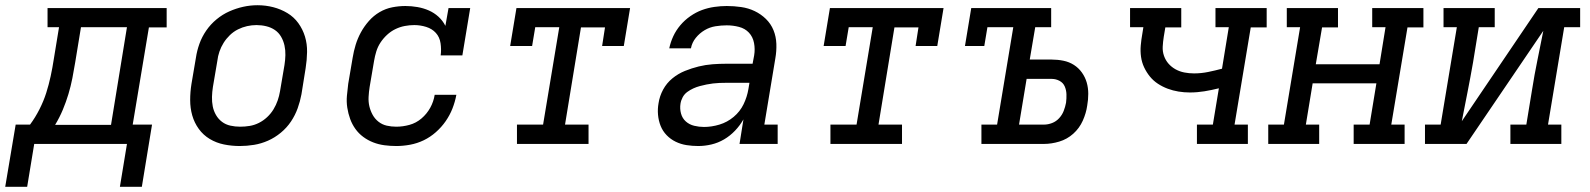

<svg xmlns="http://www.w3.org/2000/svg" viewBox="-65 -551 6085 735"><path d="M-45 164 -5 -74H50Q70 -101 86 -132.5Q102 -164 112 -195.5Q122 -227 129 -259.5Q136 -292 141 -325L161 -447H117V-520H573V-446H505L443 -74H517L478 164H394L421 0H66L39 164ZM146 -73H360L421 -447H245L223 -313Q218 -282 212 -251.5Q206 -221 197 -191Q188 -161 175.5 -131Q163 -101 146 -73Z M853 8Q822 8 792.5 2Q763 -4 738 -19Q713 -34 696 -57.5Q679 -81 671 -109Q663 -137 663 -168Q663 -199 668 -230L685 -330Q689 -357 698.5 -383.5Q708 -410 724.5 -434Q741 -458 764 -477Q787 -496 813 -507.5Q839 -519 866 -525Q893 -531 921 -531Q952 -531 981 -523.5Q1010 -516 1035 -501Q1060 -486 1077 -462.5Q1094 -439 1102.5 -411Q1111 -383 1110.5 -352Q1110 -321 1105 -290L1089 -190Q1084 -163 1074.5 -136.5Q1065 -110 1049 -86Q1033 -62 1010 -43Q987 -24 961 -12.5Q935 -1 907.5 3.5Q880 8 853 8ZM854 -66Q873 -66 891 -69Q909 -72 926 -80.5Q943 -89 957.5 -102.5Q972 -116 982 -132.5Q992 -149 998 -166.5Q1004 -184 1007 -202L1024 -302Q1027 -321 1027.5 -340Q1028 -359 1024 -377Q1020 -395 1011 -410.5Q1002 -426 987.5 -436Q973 -446 954.5 -450.5Q936 -455 917 -455Q899 -455 881 -451Q863 -447 846 -438.5Q829 -430 815 -416.5Q801 -403 791 -387Q781 -371 775 -353.5Q769 -336 767 -318L750 -218Q747 -199 746.5 -180Q746 -161 749.5 -143.5Q753 -126 762 -110.5Q771 -95 785 -84.5Q799 -74 817 -70Q835 -66 854 -66Z M1452 8Q1429 8 1406.5 5Q1384 2 1363.5 -6Q1343 -14 1325.5 -27Q1308 -40 1295.5 -57.5Q1283 -75 1275.5 -95.5Q1268 -116 1264.5 -138.5Q1261 -161 1263 -184Q1265 -207 1268 -230L1285 -330Q1289 -355 1296.5 -379.5Q1304 -404 1316.5 -427Q1329 -450 1347 -470.5Q1365 -491 1388 -504.5Q1411 -518 1436.5 -523Q1462 -528 1487 -528Q1510 -528 1533 -524Q1556 -520 1576.5 -511Q1597 -502 1613.5 -487Q1630 -472 1640 -452L1652 -520H1735L1705 -339H1622Q1625 -362 1621.5 -385.5Q1618 -409 1603.5 -425Q1589 -441 1566.5 -448Q1544 -455 1521 -455Q1503 -455 1484.5 -451.5Q1466 -448 1448.5 -439.5Q1431 -431 1416.5 -417.5Q1402 -404 1391.5 -388Q1381 -372 1375.5 -354Q1370 -336 1367 -318L1350 -218Q1347 -199 1346 -180Q1345 -161 1349 -144Q1353 -127 1361.5 -111.5Q1370 -96 1384 -85Q1398 -74 1415.5 -70Q1433 -66 1452 -66Q1477 -66 1502.5 -73Q1528 -80 1548.5 -97.5Q1569 -115 1582 -138.5Q1595 -162 1599 -188H1682Q1677 -161 1667 -135.5Q1657 -110 1641 -87Q1625 -64 1603.5 -45Q1582 -26 1557 -14Q1532 -2 1505 3Q1478 8 1452 8Z M1914 0V-74H2014L2076 -447H1984L1972 -375H1888L1912 -520H2347L2323 -375H2240L2251 -446H2159L2098 -74H2188V0Z M2608 8Q2585 8 2563 4.5Q2541 1 2521.5 -8.5Q2502 -18 2487 -33.5Q2472 -49 2464 -69Q2456 -89 2454 -111.5Q2452 -134 2456 -156Q2460 -183 2473.5 -208Q2487 -233 2509 -251Q2531 -269 2557 -279.5Q2583 -290 2609.5 -296.5Q2636 -303 2662.5 -305Q2689 -307 2715 -307H2816L2822 -339Q2826 -363 2821.5 -386.5Q2817 -410 2802 -426Q2787 -442 2764 -448Q2741 -454 2717 -454Q2696 -454 2674 -450.5Q2652 -447 2632.5 -435.5Q2613 -424 2598.5 -406Q2584 -388 2580 -366H2497Q2502 -390 2512.5 -412.5Q2523 -435 2539.5 -454.5Q2556 -474 2577.5 -489Q2599 -504 2622 -512.5Q2645 -521 2669.5 -524.5Q2694 -528 2717 -528Q2745 -528 2772.5 -524Q2800 -520 2824 -508.5Q2848 -497 2867 -478.5Q2886 -460 2896 -435.5Q2906 -411 2907 -383Q2908 -355 2903 -327L2861 -74H2912V0H2766L2781 -94Q2768 -71 2749 -51Q2730 -31 2707 -17.5Q2684 -4 2658.5 2Q2633 8 2608 8ZM2630 -65Q2659 -65 2689 -74Q2719 -83 2743.5 -103.5Q2768 -124 2781.5 -152Q2795 -180 2800 -210L2804 -234H2715Q2702 -234 2689.5 -233.5Q2677 -233 2664.5 -231.5Q2652 -230 2639.5 -227.5Q2627 -225 2614 -221.5Q2601 -218 2589 -212.5Q2577 -207 2566 -199Q2555 -191 2548.5 -179Q2542 -167 2540 -154Q2537 -135 2542 -116.5Q2547 -98 2560.5 -86Q2574 -74 2592.5 -69.5Q2611 -65 2630 -65Z M3114 0V-74H3214L3276 -447H3184L3172 -375H3088L3112 -520H3547L3523 -375H3440L3451 -446H3359L3298 -74H3388V0Z M3692 0V-74H3752L3814 -447H3715L3703 -375H3629L3653 -520H3959V-447H3898L3877 -323H3961Q3984 -323 4006 -318.5Q4028 -314 4046 -302.5Q4064 -291 4076.5 -273.5Q4089 -256 4095 -235.5Q4101 -215 4101 -192Q4101 -169 4097 -147Q4093 -118 4080 -89Q4067 -60 4043.5 -39Q4020 -18 3990 -9Q3960 0 3931 0ZM3836 -74H3931Q3947 -74 3962.5 -80Q3978 -86 3989.5 -98.5Q4001 -111 4007 -126.5Q4013 -142 4016 -158Q4018 -174 4017.5 -190Q4017 -206 4011 -220Q4005 -234 3991 -241.5Q3977 -249 3961 -249H3865Z M4517 0V-74H4578L4601 -213Q4573 -206 4545.5 -201.5Q4518 -197 4490 -197Q4468 -197 4446.5 -200.5Q4425 -204 4405 -211.5Q4385 -219 4367.5 -230.5Q4350 -242 4337 -258Q4324 -274 4315 -293Q4306 -312 4303 -333.5Q4300 -355 4302 -377.5Q4304 -400 4308 -422L4312 -447H4261V-520H4457V-446H4396L4390 -410Q4387 -391 4386 -372.5Q4385 -354 4391 -337Q4397 -320 4408.5 -307Q4420 -294 4435.5 -285.5Q4451 -277 4469 -273.5Q4487 -270 4506 -270Q4533 -270 4560 -275.5Q4587 -281 4613 -288L4639 -447H4588V-520H4784V-446H4723L4661 -74H4712V0Z M4790 0V-74H4850L4912 -447H4861V-520H5057V-446H4996L4972 -305H5216L5239 -447H5188V-520H5384V-446H5323L5261 -74H5312V0H5117V-74H5178L5204 -232H4960L4934 -74H4985V0Z M5390 0V-74H5450L5512 -447H5461V-520H5657V-447H5596L5574 -312Q5564 -255 5553 -199Q5542 -143 5531 -87L5824 -520H5984V-447H5923L5861 -74H5912V0H5717V-74H5778L5800 -208Q5809 -265 5820.5 -321Q5832 -377 5843 -433L5549 0Z"/></svg>

Font: Iosevka Etoile Oblique
Style: Regular
Weight: 400
Italic angle: -9°
Designer: Belleve Invis
Foundry: Belleve Invis
Version: Version 15.5.2; ttfautohint (v1.8.4)